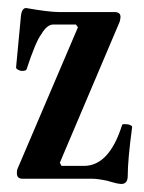

<svg xmlns="http://www.w3.org/2000/svg" viewBox="-20 -445 358 478"><path d="M282 13Q273 13 247 5Q223 0 210 0H36Q22 0 22 -14Q22 -22 25 -28L174 -377L169 -384H113Q97 -384 83 -360Q69 -342 46 -272Q44 -269 37.5 -268.5Q31 -268 25.5 -271Q20 -274 20 -277L32 -404Q34 -425 45 -425Q102 -415 127 -415H265Q280 -415 280 -403Q280 -399 278 -391L129 -40L133 -32H189Q252 -32 284 -134Q285 -136 289 -136Q293 -136 297.5 -135.5Q302 -135 305.5 -133Q309 -131 309 -129Q298 -47 298 -7Q298 13 282 13Z"/></svg>

Font: Junicode Cond Medium
Style: Regular
Weight: 500
Width: 3
Designer: Peter S. Baker
Version: Version 2.201